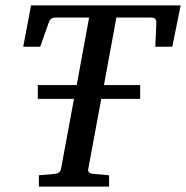

<svg xmlns="http://www.w3.org/2000/svg" viewBox="-20 -691 689 711"><path d="M649 -671 618 -518H555L559 -606Q560 -626 540 -626H411L365 -376H499V-325H355L307 -66Q305 -58 309.5 -53Q314 -48 327 -47L384 -42V0H124V-42L182 -47Q203 -49 206 -66L254 -325H120V-376H264L310 -626H185Q166 -626 160 -606L129 -518H66L95 -671Z"/></svg>

Font: Veleka
Style: Italic
Weight: 400
Italic angle: -12°
Designer: Stefan Peev, Context Ltd, 2016; SIL International, 1997-2014.
Foundry: Stefan Peev, Context Ltd, 2016
Version: Version 1.000